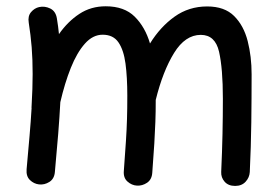

<svg xmlns="http://www.w3.org/2000/svg" viewBox="-20 -555 900 620"><path d="M65.9 -8.3Q71.3 -67.4 75.4 -116Q79.6 -164.6 82 -205.6Q81.5 -208.5 82 -211.9Q85.4 -270.5 85.4 -315.9Q85.4 -363.3 82.3 -402.6Q79.1 -441.9 72.8 -481.9Q69.3 -502.9 80.3 -515.9Q91.3 -528.8 106.4 -532.2Q124.5 -536.1 142.1 -527.6Q159.7 -519 163.6 -496.1Q168 -469.7 170.4 -444.8Q198.7 -485.4 236.1 -510Q273.4 -534.7 321.3 -534.7Q381.3 -534.7 415 -501.2Q448.7 -467.8 464.4 -414.6Q497.6 -468.3 543.7 -501.2Q589.8 -534.2 648.9 -534.2Q705.1 -534.2 736.1 -503.2Q767.1 -472.2 779.8 -422.4Q792.5 -372.6 792.5 -314.9Q792.5 -238.3 791.5 -159.9Q790.5 -81.5 786.6 0.5Q785.6 18.1 773.2 31.7Q760.7 45.4 739.3 45.4Q717.3 45.4 705.3 31.7Q693.4 18.1 694.3 0Q697.3 -65.4 698.5 -122.8Q699.7 -180.2 699.7 -236.3Q699.7 -334 687.3 -388.2Q674.8 -442.4 628.4 -442.4Q578.1 -442.4 542 -383.8Q505.9 -325.2 482.9 -232.4Q482.9 -192.9 481.7 -161.1Q480.5 -129.4 478.3 -91.6Q476.1 -53.7 471.7 2.9Q470.2 24.9 454.8 35.2Q439.5 45.4 422.4 44.4Q405.3 43.5 391.6 31.2Q377.9 19 379.9 -3.4Q384.3 -62 386.7 -100.1Q389.2 -138.2 390.1 -171.1Q391.1 -204.1 391.1 -246.1Q391.1 -305.2 385.3 -349.4Q379.4 -393.6 362.5 -418.2Q345.7 -442.9 311.5 -442.9Q279.8 -442.9 254.2 -414.1Q228.5 -385.3 208.7 -335.9Q189 -286.6 174.8 -225.1Q172.4 -178.7 168 -123.3Q163.6 -67.9 157.2 0.5Q155.3 22.5 139.4 32.5Q123.5 42.5 106 40.5Q89.4 38.6 76.7 26.4Q64 14.2 65.9 -8.3Z"/></svg>

Font: Mikhak-DS2-FD Medium
Style: Regular
Weight: 500
Designer: Amin Abedi
Version: Version 3.4